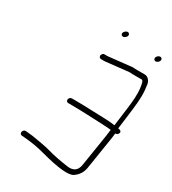

<svg xmlns="http://www.w3.org/2000/svg" viewBox="-188 -862 879 980"><g transform="rotate(30 251.5 -372.0)"><path d="M276.3 -734C257 -717.9 239.6 -739 258.7 -755.5C278.2 -772.3 295.4 -749.9 276.3 -734ZM488.6 -730.8C500.6 -716.4 472.8 -692.5 461 -706.5C449.2 -720.5 476.5 -745.1 488.6 -730.8ZM480.1 -281H476.1C474.8 -269 473.3 -257.3 471.5 -246L441.9 -59C437.5 -31.1 423.5 -8.9 399.8 7.6C376.2 24.1 311.4 17.9 205.3 -11C164.5 -22.1 128.3 -28 80.6 -32L67.8 -33C48.7 -36.3 58 -66 75.5 -63L88.4 -62C108.4 -60.3 124.7 -58.2 137.1 -55.7C177.6 -47.7 189 -48.4 236.4 -35C264.6 -27 302.1 -19.7 348.8 -13.1C385.2 -8 406.3 -23.3 411.9 -59L441.5 -246C443.5 -258.7 445.3 -271.7 446.7 -285C434.7 -286.5 418.2 -287.7 397.1 -288.6C353.1 -290.5 261.8 -295 213.3 -295H191.3C171 -295 176.3 -325 195 -325H218C248 -325 281.2 -324.2 317.6 -322.5C372.8 -320 411.2 -320.9 451.5 -315C454 -335 458.6 -370.5 465.4 -421.6C472.2 -472.7 474.1 -512.1 471.1 -540C467.7 -571.3 462.5 -587 455.5 -587H400.5C394.5 -587 388.6 -587.3 382.7 -588L245.3 -573H223.3C215.4 -573 209.4 -580.1 210.7 -588C212 -595.9 220.2 -603 223.3 -603H245.3L383.7 -618C388.9 -617.3 394.5 -617 400.5 -617H455.5C476.5 -617 490 -597.2 492.6 -579.5C499.4 -532.2 500.4 -501.1 490.1 -421.1C483.5 -369 478.8 -332.3 476.1 -311C491.3 -309.1 497.3 -303.2 494.3 -293.5C491.9 -285.8 484 -279.5 475.3 -281Z"/></g></svg>

Font: MewTooHand
Style: ReversedIta
Weight: 400
Designer: Mew Too, Robert Jablonski
Version: Version 0.77